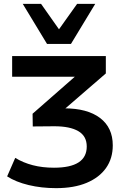

<svg xmlns="http://www.w3.org/2000/svg" viewBox="-20 -785 643 996"><path d="M271 191Q195 191 128.5 175Q62 159 17 130L59 34Q100 59 150 72Q200 85 260 85Q345 85 387.5 57.5Q430 30 430 -25Q430 -79 386.5 -104.5Q343 -130 262 -130L150 -129L149 -195L407 -421L406 -387H43V-494H529V-404L286 -194L247 -223H313Q433 -223 499 -173Q565 -123 565 -31Q565 37 530 86.5Q495 136 429.5 163.5Q364 191 271 191ZM224 -557 98 -765H193L286 -633L380 -765H474L348 -557Z"/></svg>

Font: Nunito Sans 10pt SemiExpanded
Style: Bold
Weight: 700
Width: 6
Designer: Vernon Adams
Foundry: Vernon Adams
Version: Version 3.101;gftools[0.9.27]